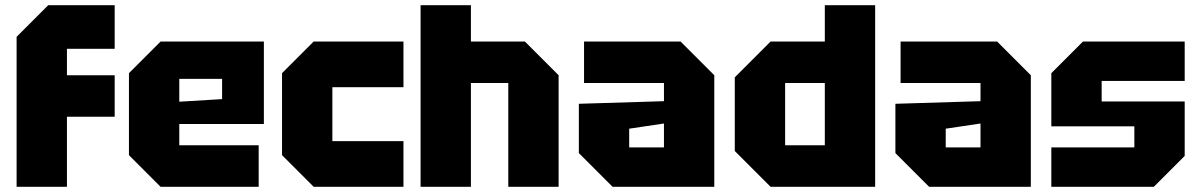

<svg xmlns="http://www.w3.org/2000/svg" viewBox="-20 -720 4621 740"><path d="M44 0V-578L166 -700H422V-532H238V-430H422V-270H238V0Z M477 -122V-438L599 -560H997V-242H671V-160H977V0H599ZM671 -328 836 -338V-416H671Z M1067 -122V-438L1189 -560H1535V-384H1261V-176H1535V0H1189Z M1601 0V-700H1795V-560H2003L2133 -430V0H1939V-400H1795V0Z M2211 -130V-320L2539 -330V-400H2231V-560H2603L2733 -430V0H2341ZM2405 -224V-152H2539V-244Z M3353 -700V0H2950L2812 -138V-422L2950 -560H3159V-700ZM3006 -160H3159V-400H3006Z M3431 -130V-320L3759 -330V-400H3451V-560H3823L3953 -430V0H3561ZM3625 -224V-152H3759V-244Z M4032 0V-152H4352V-233H4032V-438L4154 -560H4546V-408H4226V-329H4546V-119L4427 0Z"/></svg>

Font: Tektur ExtraBold
Style: Regular
Weight: 800
Designer: Adam Jagosz
Foundry: Adam Jagosz
Version: Version 1.005;gftools[0.9.30]